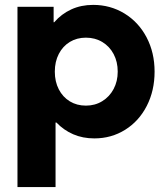

<svg xmlns="http://www.w3.org/2000/svg" viewBox="-20 -553 666 778"><path d="M50.8 -525.4H197.3V-462.9H199.7Q229 -496.6 268.8 -514.9Q308.6 -533.2 357.4 -533.2Q427.2 -533.2 484.4 -498.3Q541.5 -463.4 574 -401.6Q606.4 -339.8 606.4 -262.7Q606.4 -185.5 574.7 -123.8Q543 -62 487.1 -27.1Q431.2 7.8 362.3 7.8Q315.4 7.8 276.9 -8.8Q238.3 -25.4 208.5 -56.6H205.1V205.1H50.8ZM457 -262.7Q457 -302.7 440.4 -334Q423.8 -365.2 394.5 -382.8Q365.2 -400.4 328.1 -400.4Q291.5 -400.4 262.9 -383.1Q234.4 -365.7 218.3 -334.5Q202.1 -303.2 202.1 -262.7Q202.1 -222.2 218.3 -190.9Q234.4 -159.7 262.9 -142.3Q291.5 -125 328.1 -125Q365.2 -125 394.5 -143.1Q423.8 -161.1 440.4 -192.4Q457 -223.6 457 -262.7Z"/></svg>

Font: Reddit Sans Chocolate ExtraBold
Style: Regular
Weight: 800
Designer: Stephen Hutchings
Foundry: Reddit
Version: Version 1.011